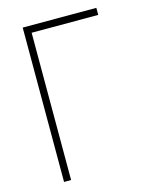

<svg xmlns="http://www.w3.org/2000/svg" viewBox="-107 -771 664 841"><g transform="rotate(-15 224.5 -350.0)"><path d="M110 0V-668H412V-700H78V0Z"/></g></svg>

Font: Advent Pro
Style: ExtraLight
Weight: 250
Designer: Andreas Kalpakidis
Foundry: Andreas Kalpakidis
Version: Version 2.002 2007